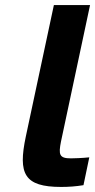

<svg xmlns="http://www.w3.org/2000/svg" viewBox="-20 -730 376 759"><path d="M260 -104C214 -104 211 -119 221 -170L336 -710H193L82 -190C51 -43 75 9 222 9C251 9 280 7 310 2L333 -108C305 -105 271 -104 260 -104Z"/></svg>

Font: LT Wave Bold
Style: Italic
Weight: 700
Designer: Daniel Lyons
Version: Version 2.5 (Glyphs App)